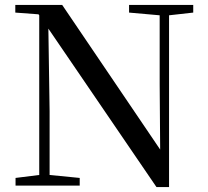

<svg xmlns="http://www.w3.org/2000/svg" viewBox="-20 -752 841 778"><path d="M614 6H665V-690L763 -701V-732H503V-701L627 -690V-411L629 -146L232 -732H42V-701L136 -694L139 -690V-43L43 -31V0H303V-31L181 -43V-302L176 -636Z"/></svg>

Font: Noto Serif JP Medium
Style: Regular
Weight: 500
Designer: Ryoko NISHIZUKA 西塚涼子 (kana & ideographs); Frank Grießhammer (Latin, Greek & Cyrillic); Wenlong ZHANG 张文龙 (bopomofo); San
Foundry: Adobe
Version: Version 2.001;hotconv 1.1.0;makeotfexe 2.6.0